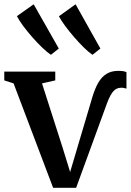

<svg xmlns="http://www.w3.org/2000/svg" viewBox="-27 -873 612 898"><path d="M221.5 5.5 36.5 -483 -7 -497V-538H231.5V-497L169.5 -483L266 -182L301 -68.5L336 -186.5L405 -419Q417.5 -460.5 433.5 -487.5Q449.5 -514.5 472 -528Q494.5 -541.5 525.5 -541.5Q542.5 -541.5 551.2 -539.8Q560 -538 564.5 -535V-458.5Q558.5 -460.5 550.5 -462Q542.5 -463.5 533 -462Q519 -460.5 508.5 -451.2Q498 -442 489.8 -426.8Q481.5 -411.5 474 -391.5L329 5.5ZM210.5 -617Q193.5 -628.5 170.5 -650.5Q147.5 -672.5 124 -699.2Q100.5 -726 81.2 -752Q62 -778 52 -797.5L130.5 -853L248 -646L211.5 -617ZM405 -617Q388 -628.5 365.8 -650.2Q343.5 -672 320.5 -698.5Q297.5 -725 278.2 -751Q259 -777 248.5 -797L326.5 -853L442.5 -646L406 -617Z"/></svg>

Font: Merriweather 60pt SemiBold
Style: Regular
Weight: 600
Version: Version 2.100